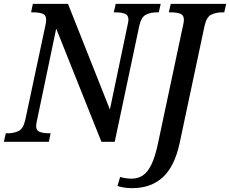

<svg xmlns="http://www.w3.org/2000/svg" viewBox="-40 -734 1191 994"><path d="M-20 0 -10 -44H2Q32 -44 56.5 -56Q81 -68 91 -114L195 -602Q197 -610 198 -618.5Q199 -627 199 -632Q199 -656 180.5 -663Q162 -670 133 -670H121L130 -714H312L529 -167L620 -602Q622 -610 623.5 -618.5Q625 -627 625 -632Q625 -656 606 -663Q587 -670 559 -670H549L559 -714H792L782 -670H770Q740 -670 715.5 -658Q691 -646 681 -600L554 0H485L251 -586L152 -113Q150 -104 148.5 -95.5Q147 -87 147 -82Q147 -58 166 -51Q185 -44 213 -44H222L213 0ZM645 240Q620 240 602.5 237Q585 234 568 229L582 182Q593 186 610.5 188.5Q628 191 641 191Q674 191 699 174.5Q724 158 743.5 118.5Q763 79 778 8L908 -604Q912 -620 912 -632Q912 -656 893.5 -663Q875 -670 846 -670H834L844 -714H1131L1121 -670H1110Q1078 -670 1053.5 -658Q1029 -646 1019 -600L890 7Q864 128 802.5 184Q741 240 645 240Z"/></svg>

Font: Noto Serif SemiCondensed Medium
Style: Italic
Weight: 500
Width: 4
Italic angle: -12°
Designer: Monotype Design Team
Foundry: Monotype Imaging Inc.
Version: Version 2.013